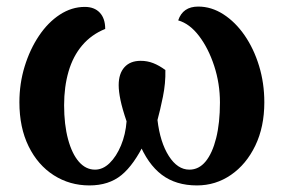

<svg xmlns="http://www.w3.org/2000/svg" viewBox="-20 -549 879 584"><path d="M583 -529Q623 -529 659.5 -505.5Q696 -482 724 -441.5Q752 -401 768 -348.5Q784 -296 784 -238Q784 -163 756.5 -106Q729 -49 682.5 -17Q636 15 579 15Q515 15 472 -17.5Q429 -50 402 -117L422 -119Q388 -48 349.5 -16.5Q311 15 252 15Q192 15 143.5 -16Q95 -47 67 -104Q39 -161 39 -238Q39 -295 55 -347Q71 -399 98.5 -440Q126 -481 162 -504.5Q198 -528 238 -528Q267 -528 283.5 -510.5Q300 -493 300 -461Q258 -444 230 -411Q202 -378 188.5 -331.5Q175 -285 175 -229Q175 -170 187 -125.5Q199 -81 220 -57Q241 -33 269 -33Q293 -33 313.5 -53Q334 -73 348 -106.5Q362 -140 365 -180Q352 -218 346.5 -244.5Q341 -271 341 -290Q341 -325 358.5 -344.5Q376 -364 408 -364Q428 -364 446 -357Q464 -350 483 -336Q484 -296 475.5 -254.5Q467 -213 459 -184Q467 -116 493.5 -74.5Q520 -33 556 -33Q585 -33 605.5 -58Q626 -83 637.5 -129Q649 -175 649 -237Q649 -295 631.5 -348.5Q614 -402 585.5 -439.5Q557 -477 522 -487Q536 -529 583 -529Z"/></svg>

Font: Arima Thin
Style: Bold
Weight: 700
Version: Version 1.100